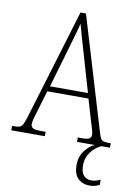

<svg xmlns="http://www.w3.org/2000/svg" viewBox="-103 -779 760 1071"><g transform="rotate(10 277.5 -243.0)"><path d="M-2 0V-25H15Q33 -25 43.5 -30Q54 -35 61 -51Q68 -67 78 -99L264 -714H295L490 -65Q498 -39 508 -32Q518 -25 546 -25H557V0H370V-25H394Q426 -25 436 -32Q446 -39 446 -55Q446 -66 439.5 -87Q433 -108 428 -125L391 -249H158L124 -135Q119 -118 111.5 -93Q104 -68 104 -55Q104 -40 115 -32.5Q126 -25 159 -25H188V0ZM168 -279H383L321 -492Q306 -543 294 -584.5Q282 -626 275 -653Q270 -627 257.5 -586.5Q245 -546 234 -505ZM482 228Q441 228 415.5 203.5Q390 179 390 127Q390 78 417 44Q444 10 472 0H510Q491 7 471.5 24Q452 41 439 65.5Q426 90 426 122Q426 163 442.5 180.5Q459 198 485 198Q509 198 537 185V214Q511 228 482 228Z"/></g></svg>

Font: Noto Serif Sinhala Condensed ExtraLight
Style: Regular
Weight: 200
Width: 3
Designer: Jelle Bosma - Monotype Design Team
Foundry: Monotype Imaging Inc.
Version: Version 2.007; ttfautohint (v1.8.4.7-5d5b)